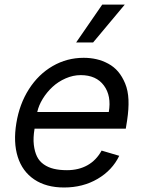

<svg xmlns="http://www.w3.org/2000/svg" viewBox="-20 -804 624 835"><path d="M258.5 11.4Q180.8 11.4 128.9 -23.6Q77.1 -58.6 57.2 -121.8Q37.3 -185 51.1 -268.5Q64.6 -351.6 105.8 -416.2Q147 -480.8 209 -516.7Q271 -552.6 343.8 -552.6Q373.2 -552.6 399.7 -546.5Q426.1 -540.5 451 -527Q475.9 -513.5 493.8 -492.4Q511.7 -471.2 524.3 -440.9Q536.9 -410.5 538.7 -370.6Q540.5 -330.6 532.7 -279.8L527 -244.3H130.3Q123.6 -204.5 127.1 -174.4Q130.7 -144.2 141 -123.2Q151.3 -102.3 170.5 -89Q189.6 -75.6 214.3 -69.8Q239 -63.9 271.3 -63.9Q322.1 -63.9 360.4 -85.4Q398.8 -106.9 421.9 -149.1L498.6 -126.4Q468.4 -63.6 404.5 -26.1Q340.6 11.4 258.5 11.4ZM142 -316.8H453.1Q465.2 -387.1 431.8 -432.2Q398.4 -477.3 331 -477.3Q297.9 -477.3 265.4 -463.1Q233 -448.9 208.3 -426Q183.6 -403.1 166 -374.5Q148.4 -345.9 142 -316.8ZM311.1 -619.3 424.7 -784.1H522.7L384.9 -619.3Z"/></svg>

Font: Karasuma Gothic
Style: Italic
Weight: 400
Italic angle: -9.39999°
Designer: Rasmus Andersson / Ryoko Nishizuka
Foundry: Genbu
Version: Version 1.00